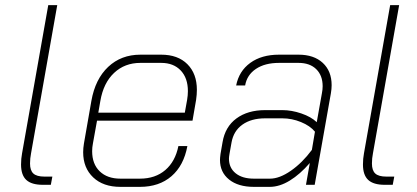

<svg xmlns="http://www.w3.org/2000/svg" viewBox="-20 -720 1626 748"><path d="M62 -79Q62 -102 66 -123L168 -700H203L101 -123Q97 -103 97 -83Q97 -56 110 -44Q123 -32 153 -32H184L178 0H147Q103 0 82.5 -19Q62 -38 62 -79Z M304 -127Q304 -143 307 -161L336 -327Q351 -412 401.5 -459.5Q452 -507 527 -507H608Q673 -507 710 -470Q747 -433 747 -370Q747 -352 744 -331L730 -250H358L342 -161Q339 -146 339 -131Q339 -81 368.5 -52.5Q398 -24 449 -24H525Q585 -24 624 -57.5Q663 -91 675 -151H710Q696 -75 648 -33.5Q600 8 525 8H449Q382 8 343 -29Q304 -66 304 -127ZM700 -281 709 -331Q712 -349 712 -365Q712 -416 684 -445.5Q656 -475 608 -475H527Q466 -475 424.5 -436Q383 -397 371 -327L363 -281Z M837 -97Q837 -104 839 -120L847 -166Q857 -226 901 -258.5Q945 -291 1013 -291H1080Q1116 -291 1154 -278Q1192 -265 1214 -244L1234 -356Q1237 -371 1237 -384Q1237 -426 1212 -450.5Q1187 -475 1143 -475H1067Q1012 -475 977 -451.5Q942 -428 935 -387H900Q911 -443 955 -475Q999 -507 1067 -507H1143Q1203 -507 1237.5 -475Q1272 -443 1272 -388Q1272 -373 1269 -356L1206 0H1172L1187 -85Q1149 -41 1109 -16.5Q1069 8 1031 8H969Q908 8 872.5 -20.5Q837 -49 837 -97ZM1032 -24Q1069 -24 1113.5 -55Q1158 -86 1195 -136L1207 -207Q1188 -230 1152.5 -244.5Q1117 -259 1080 -259H1013Q959 -259 924.5 -234.5Q890 -210 882 -165L874 -120Q872 -108 872 -102Q872 -66 898 -45Q924 -24 969 -24Z M1394 -79Q1394 -102 1398 -123L1500 -700H1535L1433 -123Q1429 -103 1429 -83Q1429 -56 1442 -44Q1455 -32 1485 -32H1516L1510 0H1479Q1435 0 1414.5 -19Q1394 -38 1394 -79Z"/></svg>

Font: Bai Jamjuree ExtraLight
Style: Italic
Weight: 275
Italic angle: -10°
Version: Version 1.000; ttfautohint (v1.6)